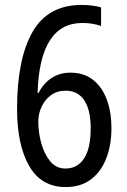

<svg xmlns="http://www.w3.org/2000/svg" viewBox="-20 -796 512 777"><path d="M246 -39Q147 -39 98 -124.5Q49 -210 49 -355Q49 -557 111.5 -666.5Q174 -776 310 -776Q333 -776 352.5 -773.5Q372 -771 389 -766V-691Q355 -703 313 -703Q141 -703 132 -420H136Q156 -459 189 -480.5Q222 -502 265 -502Q320 -502 357 -472.5Q394 -443 412.5 -392Q431 -341 431 -278Q431 -209 410 -155Q389 -101 348 -70Q307 -39 246 -39ZM245 -114Q293 -114 320 -154.5Q347 -195 347 -277Q347 -351 321 -390Q295 -429 246 -429Q211 -429 186.5 -411Q162 -393 148.5 -364.5Q135 -336 135 -304Q135 -260 147 -216.5Q159 -173 183 -143.5Q207 -114 245 -114Z"/></svg>

Font: Noto Sans Tamil UI Condensed
Style: Regular
Weight: 400
Width: 3
Designer: Jelle Bosma - Monotype Design Team
Foundry: Monotype Imaging Inc.
Version: Version 2.004